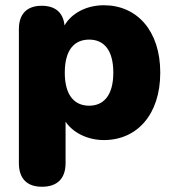

<svg xmlns="http://www.w3.org/2000/svg" viewBox="-20 -523 660 732"><path d="M140 189C198 189 230 158 230 99V-59C258 -17 314 11 376 11C503 11 591 -87 591 -246C591 -406 502 -503 376 -503C310 -503 253 -473 226 -426C221 -475 191 -501 139 -501C83 -501 52 -470 52 -412V99C52 158 83 189 140 189ZM320 -120C265 -120 227 -158 227 -246C227 -335 265 -372 320 -372C374 -372 412 -335 412 -246C412 -158 374 -120 320 -120Z"/></svg>

Font: Nunito Black
Style: Regular
Weight: 900
Designer: Vernon Adams
Foundry: Vernon Adams
Version: Version 3.602